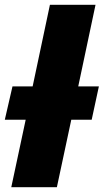

<svg xmlns="http://www.w3.org/2000/svg" viewBox="-36 -780 432 800"><path d="M11 0H201L261 -281H346L376 -420H290L362 -760H172L100 -420H16L-16 -281H71Z"/></svg>

Font: Noto Sans UI Black
Style: Italic
Weight: 900
Italic angle: -372°
Designer: Monotype Design Team
Foundry: Monotype Imaging Inc.
Version: Version 1.901